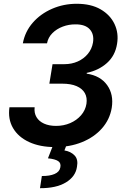

<svg xmlns="http://www.w3.org/2000/svg" viewBox="-20 -757 654 1001"><path d="M266.6 9.8Q188.5 9.8 131.8 -16.4Q75.2 -42.5 47.9 -89.4Q20.5 -136.2 29.3 -197.8H160.6Q157.2 -168.5 170.2 -146.5Q183.1 -124.5 209.7 -112.5Q236.3 -100.6 272 -100.6Q312 -100.6 345.9 -115.2Q379.9 -129.9 402.6 -156Q425.3 -182.1 430.7 -215.8Q435.5 -248 422.4 -271.5Q409.2 -294.9 379.4 -307.9Q349.6 -320.8 304.2 -320.8H237.3L253.9 -422.4H315.4Q353.5 -422.4 385.3 -436.5Q417 -450.7 438 -476.1Q459 -501.5 464.8 -535.2Q471.7 -578.1 448 -604.2Q424.3 -630.4 373.5 -629.9Q339.4 -630.4 307.4 -618.4Q275.4 -606.4 253.2 -584.2Q231 -562 225.1 -531.2H99.1Q110.4 -592.3 150.9 -638.7Q191.4 -685.1 251.5 -711.2Q311.5 -737.3 379.9 -737.3Q454.6 -737.3 504.6 -708.3Q554.7 -679.2 577.1 -631.6Q599.6 -584 590.3 -528.3Q580.6 -466.8 537.6 -428.5Q494.6 -390.1 432.1 -377V-373Q503.4 -362.3 538.6 -313.2Q573.7 -264.2 562.5 -194.3Q552.2 -133.8 511.5 -87.6Q470.7 -41.5 407.5 -15.9Q344.2 9.8 266.6 9.8ZM257.8 -2.9H327.6L315.9 27.3Q349.1 32.7 368.9 53.5Q388.7 74.2 381.3 112.8Q374 163.6 323.5 194.1Q272.9 224.6 188.5 224.1L198.2 160.6Q238.8 161.1 264.4 150.1Q290 139.2 294.4 116.2Q299.3 93.8 283.4 83Q267.6 72.3 230 68.4Z"/></svg>

Font: Inter Tight SemiBold
Style: Italic
Weight: 600
Italic angle: -9.39999°
Designer: Rasmus Andersson
Foundry: rsms
Version: Version 3.004